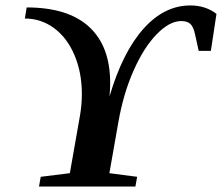

<svg xmlns="http://www.w3.org/2000/svg" viewBox="-20 -682 811 702"><path d="M675.8 -662.1Q731.4 -662.1 771.5 -631.3L751 -496.1H706.5L693.4 -555.2Q687.5 -584 676 -594.5Q664.6 -605 642.6 -605Q599.6 -605 552.5 -556.4Q505.4 -507.8 468 -423.1Q430.7 -338.4 412.6 -234.4L379.9 -48.8L481.4 -35.6L475.1 0H122.6L128.9 -35.6L235.4 -48.8L272.5 -259.8Q279.3 -299.3 279.3 -337.9Q279.3 -417 252.2 -480.7Q225.1 -544.4 177.5 -579.3Q129.9 -614.3 70.8 -614.3L77.6 -654.8Q228.5 -654.8 305.7 -584Q382.8 -513.2 382.8 -378.9Q382.8 -355.5 380.4 -329.6Q428.2 -491.2 504.4 -576.7Q580.6 -662.1 675.8 -662.1Z"/></svg>

Font: Tinos
Style: Bold Italic
Weight: 700
Italic angle: -16.333°
Designer: Steve Matteson
Foundry: Monotype Imaging Inc.
Version: Version 1.23